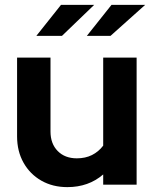

<svg xmlns="http://www.w3.org/2000/svg" viewBox="-20 -757 633 787"><path d="M256 10Q196 10 149.5 -16.5Q103 -43 76.5 -90Q50 -137 50 -198V-521H187V-218Q187 -168 216.5 -138Q246 -108 295 -108Q330 -108 357 -121.5Q384 -135 403 -160V-521H540V0H403V-42Q343 10 256 10ZM129 -610 230 -737H366L234 -610ZM336 -610 437 -737H575L433 -610Z"/></svg>

Font: Red Hat Display
Style: Bold
Weight: 700
Designer: Pentagram, MCKL
Foundry: Pentagram, MCKL
Version: Version 1.023; ttfautohint (v1.8.3)